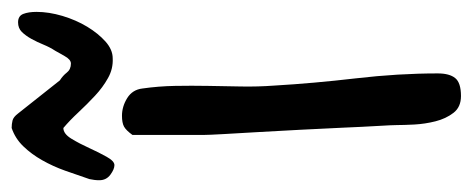

<svg xmlns="http://www.w3.org/2000/svg" viewBox="-310 -540 796 323"><g transform="rotate(-90 87.5 -378.0)"><path d="M22.5 -552.7Q30.3 -563.5 36.6 -566.9Q43 -570.3 54.7 -570.3Q70.3 -570.3 84.5 -561.5Q98.6 -552.7 100.6 -536.1Q104.5 -508.8 105 -481Q105.5 -453.1 105 -425.3Q104.5 -397.5 104 -369.6Q103.5 -341.8 105.5 -314.5Q109.4 -248 117.7 -176.8Q126 -105.5 126 -39.1Q126 -19.5 118.2 -9.8Q110.4 0 87.9 0Q69.3 0 59.6 -12.7Q49.8 -25.4 45.4 -43Q41 -60.5 40 -78.6Q39.1 -96.7 39.1 -107.4Q39.1 -115.2 37.6 -140.1Q36.1 -165 34.7 -198.7Q33.2 -232.4 31.2 -270Q29.3 -307.6 27.3 -341.3Q25.4 -375 23.9 -399.9Q22.5 -424.8 22.5 -432.6V-493.2ZM-53.7 -608.4Q-53.7 -613.3 -53.2 -616.7Q-52.7 -620.1 -51.8 -625Q-44.9 -645.5 -37.6 -666Q-30.3 -686.5 -20 -704.6Q-9.8 -722.7 3.4 -736.3Q16.6 -750 34.2 -755.9Q41 -755.9 46.9 -754.4Q52.7 -752.9 58.6 -745.1L114.3 -674.8Q122.1 -669.9 127.4 -663.1Q132.8 -656.2 142.6 -656.2Q149.4 -656.2 155.3 -667Q161.1 -677.7 164.1 -682.6Q169.9 -691.4 174.3 -702.1Q178.7 -712.9 184.1 -722.7Q189.5 -732.4 195.8 -738.8Q202.1 -745.1 211.9 -745.1Q222.7 -745.1 226.1 -736.3Q229.5 -727.5 229.5 -713.9Q229.5 -693.4 222.7 -670.4Q215.8 -647.5 204.6 -628.9Q193.4 -610.4 179.7 -598.1Q166 -585.9 151.4 -585.9Q133.8 -585 118.2 -593.8Q102.5 -602.5 88.4 -615.7Q74.2 -628.9 60.5 -643.6Q46.9 -658.2 34.2 -668.9Q24.4 -668.9 16.1 -655.3Q7.8 -641.6 0.5 -625.5Q-6.8 -609.4 -14.2 -596.2Q-21.5 -583 -28.3 -583Q-35.2 -583 -44.4 -589.8Q-53.7 -596.7 -53.7 -608.4Z"/></g></svg>

Font: Covered By Your Grace
Style: Regular
Weight: 400
Designer: Kimberly Geswein
Foundry: Kimberly Geswein
Version: Version 1.0